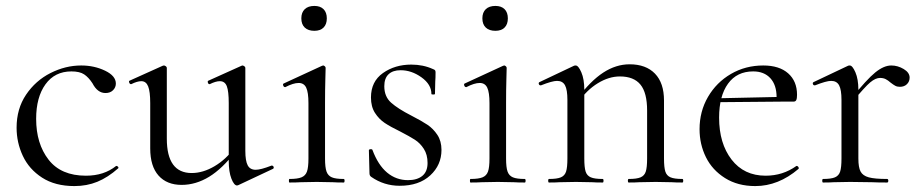

<svg xmlns="http://www.w3.org/2000/svg" viewBox="-20 -616 3117 648"><path d="M36 -185Q36 -249 68 -296.5Q100 -344 150.5 -369.5Q201 -395 254 -395Q298 -395 334.5 -377.5Q371 -360 371 -334Q371 -321 361.5 -311.5Q352 -302 336 -302Q309 -302 292 -335Q279 -355 264 -365Q249 -375 221 -375Q165 -375 133.5 -331.5Q102 -288 102 -215Q102 -131 144 -77Q186 -23 270 -23Q331 -23 372 -56H373Q376 -56 378.5 -53Q381 -50 379 -48Q344 -17 308.5 -2.5Q273 12 231 12Q166 12 122 -16.5Q78 -45 57 -90Q36 -135 36 -185Z M487 -115V-268Q487 -307 480 -324.5Q473 -342 457 -342Q443 -342 423 -332H422Q418 -332 416 -337.5Q414 -343 418 -344L529 -394L533 -395Q536 -395 539.5 -392.5Q543 -390 543 -387V-148Q543 -32 627 -32Q665 -32 704 -55Q743 -78 771 -117L776 -106Q731 -47 686 -19.5Q641 8 593 8Q543 8 515 -23.5Q487 -55 487 -115ZM843 -43Q860 -43 896 -57H898Q902 -57 903.5 -52.5Q905 -48 901 -46L784 9L780 10Q770 10 761 -13Q752 -36 752 -73V-268Q752 -308 745.5 -325Q739 -342 722 -342Q708 -342 688 -332H687Q683 -332 681.5 -337.5Q680 -343 684 -344L795 -394L798 -395Q801 -395 804.5 -392.5Q808 -390 808 -387V-107Q808 -73 816 -58Q824 -43 843 -43Z M957 -12Q984 -12 997.5 -17.5Q1011 -23 1016 -37Q1021 -51 1021 -81V-268Q1021 -304 1013.5 -320Q1006 -336 988 -336Q970 -336 943 -322H942Q938 -322 936 -327Q934 -332 937 -334L1067 -394L1071 -395Q1073 -395 1076 -392.5Q1079 -390 1079 -387Q1079 -380 1078 -347Q1077 -314 1077 -269V-81Q1077 -51 1082 -37Q1087 -23 1100 -17.5Q1113 -12 1140 -12Q1143 -12 1143 -6Q1143 0 1140 0Q1117 0 1103 -1L1049 -2L995 -1Q981 0 957 0Q955 0 955 -6Q955 -12 957 -12ZM997 -554Q997 -574 1008.5 -585Q1020 -596 1041 -596Q1061 -596 1072 -585Q1083 -574 1083 -554Q1083 -534 1072 -523Q1061 -512 1041 -512Q1020 -512 1008.5 -523Q997 -534 997 -554Z M1368 -226Q1403 -208 1422.5 -195Q1442 -182 1456 -161Q1470 -140 1470 -110Q1470 -59 1432 -24Q1394 11 1329 11Q1276 11 1233 -19Q1227 -23 1227 -31L1225 -109Q1225 -112 1230.5 -112.5Q1236 -113 1237 -110Q1256 -59 1286.5 -33.5Q1317 -8 1357 -8Q1388 -8 1405.5 -22.5Q1423 -37 1423 -66Q1423 -94 1410.5 -113.5Q1398 -133 1380 -144.5Q1362 -156 1331 -172Q1298 -188 1278.5 -201Q1259 -214 1245.5 -235Q1232 -256 1232 -287Q1232 -341 1272.5 -369.5Q1313 -398 1368 -398Q1408 -398 1441 -383Q1447 -381 1448.5 -378.5Q1450 -376 1450 -372Q1450 -352 1449 -341L1448 -299Q1448 -297 1442 -297Q1436 -297 1436 -299Q1436 -331 1402.5 -355Q1369 -379 1332 -379Q1306 -379 1291.5 -365.5Q1277 -352 1277 -325Q1277 -290 1300 -269.5Q1323 -249 1368 -226Z M1568 -12Q1595 -12 1608.5 -17.5Q1622 -23 1627 -37Q1632 -51 1632 -81V-268Q1632 -304 1624.5 -320Q1617 -336 1599 -336Q1581 -336 1554 -322H1553Q1549 -322 1547 -327Q1545 -332 1548 -334L1678 -394L1682 -395Q1684 -395 1687 -392.5Q1690 -390 1690 -387Q1690 -380 1689 -347Q1688 -314 1688 -269V-81Q1688 -51 1693 -37Q1698 -23 1711 -17.5Q1724 -12 1751 -12Q1754 -12 1754 -6Q1754 0 1751 0Q1728 0 1714 -1L1660 -2L1606 -1Q1592 0 1568 0Q1566 0 1566 -6Q1566 -12 1568 -12ZM1608 -554Q1608 -574 1619.5 -585Q1631 -596 1652 -596Q1672 -596 1683 -585Q1694 -574 1694 -554Q1694 -534 1683 -523Q1672 -512 1652 -512Q1631 -512 1619.5 -523Q1608 -534 1608 -554Z M2102 -12Q2129 -12 2142 -17.5Q2155 -23 2159.5 -37Q2164 -51 2164 -81V-243Q2164 -303 2141.5 -330.5Q2119 -358 2072 -358Q2035 -358 1997.5 -335Q1960 -312 1933 -272L1929 -284Q1973 -343 2016 -371Q2059 -399 2105 -399Q2160 -399 2190.5 -367.5Q2221 -336 2221 -277V-81Q2221 -51 2225.5 -37Q2230 -23 2243 -17.5Q2256 -12 2283 -12Q2286 -12 2286 -6Q2286 0 2283 0Q2260 0 2247 -1L2193 -2L2138 -1Q2125 0 2102 0Q2099 0 2099 -6Q2099 -12 2102 -12ZM1833 -12Q1860 -12 1873 -17.5Q1886 -23 1890.5 -37Q1895 -51 1895 -81V-279Q1895 -313 1887 -328Q1879 -343 1860 -343Q1844 -343 1806 -328H1804Q1800 -328 1798.5 -332.5Q1797 -337 1801 -339L1917 -394Q1919 -395 1923 -395Q1932 -395 1942 -372Q1952 -349 1952 -313V-81Q1952 -51 1956.5 -37Q1961 -23 1974 -17.5Q1987 -12 2014 -12Q2017 -12 2017 -6Q2017 0 2014 0Q1991 0 1978 -1L1924 -2L1869 -1Q1856 0 1833 0Q1830 0 1830 -6Q1830 -12 1833 -12Z M2341 -180Q2341 -240 2369.5 -289Q2398 -338 2447 -366.5Q2496 -395 2556 -395Q2610 -395 2640 -368.5Q2670 -342 2670 -296Q2670 -284 2667.5 -278.5Q2665 -273 2658 -273H2600L2601 -288Q2601 -329 2580 -352Q2559 -375 2522 -375Q2467 -375 2437 -333.5Q2407 -292 2407 -219Q2407 -132 2449 -77.5Q2491 -23 2564 -23Q2622 -23 2668 -56H2669Q2672 -56 2674.5 -52.5Q2677 -49 2675 -46Q2607 12 2529 12Q2470 12 2427 -15Q2384 -42 2362.5 -85.5Q2341 -129 2341 -180ZM2388 -284 2616 -289V-273L2389 -271Z M2988 -395Q3010 -395 3030 -383Q3050 -371 3050 -354Q3050 -341 3041 -332Q3032 -323 3017 -323Q3008 -323 3001.5 -326.5Q2995 -330 2986 -337Q2977 -345 2969 -349Q2961 -353 2950 -353Q2935 -353 2917 -338Q2899 -323 2856 -271L2852 -282Q2905 -348 2934 -371.5Q2963 -395 2988 -395ZM2758 -12Q2785 -12 2798 -17.5Q2811 -23 2815.5 -37Q2820 -51 2820 -81V-279Q2820 -313 2812 -328Q2804 -343 2785 -343Q2769 -343 2731 -328H2729Q2725 -328 2723.5 -332.5Q2722 -337 2726 -339L2842 -394Q2844 -395 2848 -395Q2857 -395 2867 -372Q2877 -349 2877 -313V-81Q2877 -51 2884.5 -37Q2892 -23 2912 -17.5Q2932 -12 2974 -12Q2978 -12 2978 -6Q2978 0 2974 0Q2942 0 2923 -1L2849 -2L2794 -1Q2781 0 2758 0Q2755 0 2755 -6Q2755 -12 2758 -12Z"/></svg>

Font: Cormorant
Style: Regular
Weight: 400
Designer: Christian Thalmann (Catharsis Fonts)
Foundry: Catharsis Fonts
Version: Version 4.000